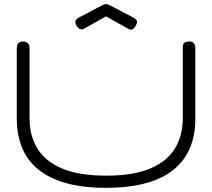

<svg xmlns="http://www.w3.org/2000/svg" viewBox="-20 -885 1012 916"><path d="M484 11Q373 11 293 -12Q213 -35 161 -78Q109 -121 84.5 -182.5Q60 -244 60 -320V-657Q60 -667 63.5 -673.5Q67 -680 73.5 -683.5Q80 -687 90 -687Q100 -687 107 -683.5Q114 -680 117.5 -673Q121 -666 121 -656V-320Q121 -237 159 -175.5Q197 -114 277.5 -80.5Q358 -47 487 -47Q616 -47 696.5 -81Q777 -115 814.5 -176.5Q852 -238 852 -321V-663Q852 -671 855.5 -676.5Q859 -682 866 -684.5Q873 -687 883 -687Q893 -687 899 -683.5Q905 -680 908.5 -673Q912 -666 912 -656V-318Q912 -242 887 -181Q862 -120 810 -77Q758 -34 677 -11.5Q596 11 484 11ZM486 -865Q490 -865 493 -864.5Q496 -864 500 -862L609 -805Q627 -796 632 -787.5Q637 -779 628 -763Q619 -747 610.5 -744.5Q602 -742 591 -748L486 -807L381 -748Q371 -743 362 -746Q353 -749 344 -765Q336 -780 341.5 -788.5Q347 -797 363 -805L472 -862Q476 -864 479 -864.5Q482 -865 486 -865Z"/></svg>

Font: Fredoka Expanded Light
Style: Regular
Weight: 300
Width: 7
Designer: Ben Nathan
Foundry: Milena B. Brandão, Ben Nathan
Version: Version 2.001